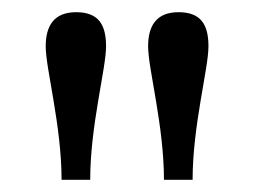

<svg xmlns="http://www.w3.org/2000/svg" viewBox="-20 -780 417 315"><path d="M128 -485C128 -574 154 -667 154 -704C154 -739 142 -760 105 -760C68 -760 55 -737 55 -704C55 -667 81 -574 81 -485ZM296 -485C296 -574 322 -667 322 -704C322 -739 310 -760 273 -760C236 -760 223 -737 223 -704C223 -667 249 -574 249 -485Z"/></svg>

Font: Domine
Style: Regular
Weight: 400
Designer: Pablo Impallari, Rodrigo Fuenzalida, Brenda Gallo
Foundry: Pablo Impallari, Rodrigo Fuenzalida, Brenda Gallo
Version: Version 2.000